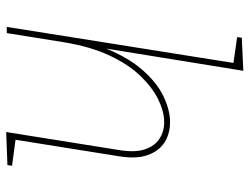

<svg xmlns="http://www.w3.org/2000/svg" viewBox="-113 -692 807 621"><g transform="rotate(90 290.5 -381.5)"><path d="M407 2 465 -361Q474 -414 463 -446.5Q452 -479 428.5 -494Q405 -509 375 -509Q341 -509 302 -490Q263 -471 225.5 -432Q188 -393 159.5 -332Q131 -271 117 -187L87 0H67L185 -742L191 -732L100 -745L102 -760L209 -765L134 -302L129 -301Q161 -386 203.5 -435.5Q246 -485 291 -506.5Q336 -528 375 -528Q412 -528 440 -510.5Q468 -493 481.5 -456Q495 -419 485 -360L431 -22L426 -29L516 -17L514 -2Z"/></g></svg>

Font: Bitter Thin Thin
Style: Italic
Weight: 250
Italic angle: -9°
Version: Version 2.002